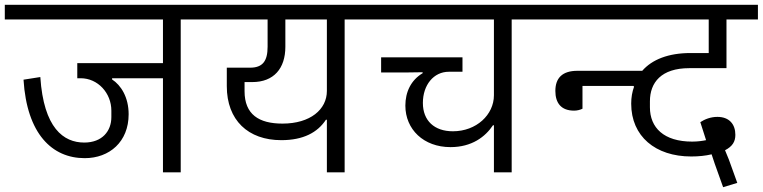

<svg xmlns="http://www.w3.org/2000/svg" viewBox="-40 -718 3178 800"><path d="M313 -59C416 -59 496 -127 496 -242C496 -313 464 -363 427 -387V-392H639V0H713V-637H851V-698H-20V-637H639V-455H282V-392H296C368 -392 424 -330 424 -257V-230C424 -172 386 -124 311 -124C225 -124 142 -184 128 -397L58 -386C72 -160 177 -59 313 -59Z M1322 0H1396V-637H1534V-698H811V-637H1075V-523C1075 -463 1054 -436 1002 -436H905V-359C905 -217 994 -134 1132 -134C1224 -134 1283 -166 1318 -219H1322ZM1137 -203C1039 -203 979 -241 979 -338V-376H1011C1101 -376 1149 -433 1149 -523V-637H1322V-339C1322 -262 1253 -203 1137 -203Z M2018 0H2092V-637H2230V-698H1494V-637H2018V-321C2018 -240 1945 -171 1847 -171C1770 -171 1722 -215 1722 -289C1722 -364 1767 -419 1830 -419H1887V-479H1548V-416H1649L1721 -417V-413C1672 -384 1649 -334 1649 -278C1649 -179 1725 -105 1837 -105C1926 -105 1982 -148 2014 -196H2018Z M2190 -637H2913V-497H2837C2745 -497 2677 -470 2636 -423H2366C2302 -423 2274 -392 2274 -339C2274 -289 2298 -257 2352 -257C2364 -257 2377 -260 2387 -265V-360H2599L2602 -357C2594 -335 2590 -312 2590 -286C2590 -150 2691 -66 2840 -66C2871 -66 2900 -69 2925 -75L2938 -36L2973 62L3032 44L2997 -53L2981 -92C3012 -108 3024 -128 3024 -156C3024 -200 2999 -231 2949 -231C2921 -231 2896 -221 2878 -209L2902 -134C2887 -131 2868 -128 2844 -128C2726 -128 2668 -186 2668 -271V-296C2668 -374 2715 -434 2832 -434H2987V-637H3118V-698H2190Z"/></svg>

Font: IBM Plex Devanagari
Style: Regular
Weight: 400
Designer: Mike Abbink, Paul van der Laan, Pieter van Rosmalen, Erin McLaughlin
Foundry: Bold Monday
Version: Version 1.0